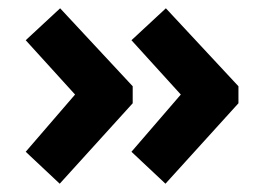

<svg xmlns="http://www.w3.org/2000/svg" viewBox="-20 -480 625 463"><path d="M379 -37 297 -114 416 -252 297 -383 380 -460 555 -272V-231ZM124 -37 42 -114 161 -252 42 -383 125 -460 300 -272V-231Z"/></svg>

Font: Cairo ExtraBold
Style: Regular
Weight: 800
Designer: Mohamed Gaber, Accademia di Belle Arti di Urbino
Foundry: Kief Type Foundry, Accademia di Belle Arti di Urbino
Version: Version 3.117